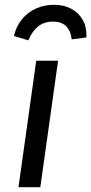

<svg xmlns="http://www.w3.org/2000/svg" viewBox="-20 -780 380 800"><path d="M131 -527H222L148 0H57ZM98 -612 38 -630Q48 -672 72.5 -701Q97 -730 131 -745Q165 -760 205 -760Q246 -760 277 -743.5Q308 -727 325 -696.5Q342 -666 340 -624L279 -616Q274 -654 254.5 -672Q235 -690 201 -690Q164 -690 139 -670Q114 -650 98 -612Z"/></svg>

Font: Fira Sans Variable
Style: Italic
Weight: 397
Italic angle: -8°
Designer: Carrois Corporate & Edenspiekermann AG
Foundry: Carrois Corporate GbR & Edenspiekermann AG
Version: Version 4.202